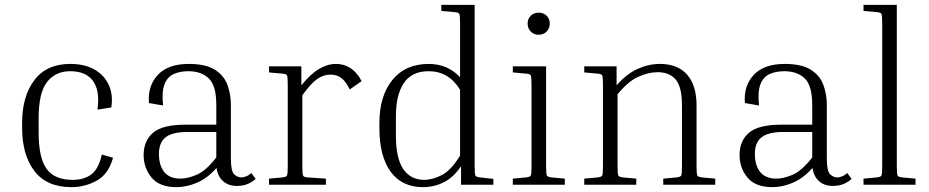

<svg xmlns="http://www.w3.org/2000/svg" viewBox="-20 -760 3824 790"><path d="M269 -467Q208 -467 173.5 -422.5Q139 -378 139 -274V-214Q139 -111 171.5 -65.5Q204 -20 279 -20Q327 -20 356.5 -43Q386 -66 399 -124L445 -111Q427 -44 378.5 -17Q330 10 274 10Q172 10 121.5 -56.5Q71 -123 71 -234V-254Q71 -364 121.5 -430.5Q172 -497 269 -497Q329 -497 369.5 -473.5Q410 -450 428 -409.5Q446 -369 438 -318L381 -309Q392 -386 363 -426.5Q334 -467 269 -467Z M954 5Q920 5 898 -14.5Q876 -34 871 -69Q834 -27 791 -8.5Q748 10 706 10Q636 10 603.5 -29.5Q571 -69 571 -122Q571 -181 610 -214Q649 -247 743 -247H870V-328Q870 -408 839 -437.5Q808 -467 755 -467Q721 -467 695 -455.5Q669 -444 657 -413.5Q645 -383 651 -326L593 -336Q587 -406 629 -451.5Q671 -497 757 -497Q826 -497 863.5 -473.5Q901 -450 915.5 -411.5Q930 -373 930 -328V-107Q930 -56 943.5 -43Q957 -30 973 -30Q981 -30 992 -34Q1003 -38 1014 -48L1032 -24Q1018 -11 999 -3Q980 5 954 5ZM723 -25Q752 -25 789.5 -41Q827 -57 870 -112V-217H751Q690 -217 662 -195.5Q634 -174 634 -127Q634 -79 656 -52Q678 -25 723 -25Z M1087 -462V-487H1220V-409Q1258 -456 1293 -476.5Q1328 -497 1362 -497Q1431 -497 1468 -426L1419 -392Q1403 -425 1384.5 -439Q1366 -453 1340 -453Q1312 -453 1286 -435.5Q1260 -418 1224 -368V-79Q1224 -44 1227 -37.5Q1230 -31 1246 -30L1321 -25V0H1087V-25L1142 -30Q1158 -32 1161 -38Q1164 -44 1164 -79V-408Q1164 -443 1161 -449.5Q1158 -456 1142 -457Z M2010 -24V0H1877V-76Q1846 -30 1806 -10Q1766 10 1721 10Q1633 10 1587 -54Q1541 -118 1541 -233V-253Q1541 -365 1594.5 -431Q1648 -497 1744 -497Q1822 -497 1873 -442V-661Q1873 -696 1870 -702.5Q1867 -709 1851 -710L1796 -715V-740H1933V-79Q1933 -44 1936 -38Q1939 -32 1955 -30ZM1609 -203Q1609 -108 1639.5 -64Q1670 -20 1725 -20Q1760 -20 1798.5 -40Q1837 -60 1873 -120V-391Q1826 -467 1744 -467Q1674 -467 1641.5 -418Q1609 -369 1609 -283Z M2196 -617Q2177 -617 2164 -630Q2151 -643 2151 -663Q2151 -683 2164 -695.5Q2177 -708 2196 -708Q2216 -708 2229 -695.5Q2242 -683 2242 -663Q2242 -643 2229 -630Q2216 -617 2196 -617ZM2090 -462V-487H2227V-79Q2227 -44 2230 -38Q2233 -32 2249 -30L2304 -25V0H2090V-25L2145 -30Q2161 -32 2164 -38Q2167 -44 2167 -79V-408Q2167 -443 2164 -449.5Q2161 -456 2145 -457Z M2923 -25V0H2709V-25L2764 -30Q2780 -32 2783 -38Q2786 -44 2786 -79V-326Q2786 -403 2760 -433Q2734 -463 2686 -463Q2648 -463 2606 -444Q2564 -425 2521 -372V-79Q2521 -44 2524 -38Q2527 -32 2543 -30L2598 -25V0H2384V-25L2439 -30Q2455 -32 2458 -38Q2461 -44 2461 -79V-408Q2461 -443 2458 -449.5Q2455 -456 2439 -457L2384 -462V-487H2517V-409Q2558 -456 2603.5 -476.5Q2649 -497 2695 -497Q2769 -497 2807.5 -452.5Q2846 -408 2846 -327V-79Q2846 -44 2849 -38Q2852 -32 2868 -30Z M3406 5Q3372 5 3350 -14.5Q3328 -34 3323 -69Q3286 -27 3243 -8.5Q3200 10 3158 10Q3088 10 3055.5 -29.5Q3023 -69 3023 -122Q3023 -181 3062 -214Q3101 -247 3195 -247H3322V-328Q3322 -408 3291 -437.5Q3260 -467 3207 -467Q3173 -467 3147 -455.5Q3121 -444 3109 -413.5Q3097 -383 3103 -326L3045 -336Q3039 -406 3081 -451.5Q3123 -497 3209 -497Q3278 -497 3315.5 -473.5Q3353 -450 3367.5 -411.5Q3382 -373 3382 -328V-107Q3382 -56 3395.5 -43Q3409 -30 3425 -30Q3433 -30 3444 -34Q3455 -38 3466 -48L3484 -24Q3470 -11 3451 -3Q3432 5 3406 5ZM3175 -25Q3204 -25 3241.5 -41Q3279 -57 3322 -112V-217H3203Q3142 -217 3114 -195.5Q3086 -174 3086 -127Q3086 -79 3108 -52Q3130 -25 3175 -25Z M3533 -715V-740H3670V-79Q3670 -44 3673 -38Q3676 -32 3692 -30L3747 -25V0H3533V-25L3588 -30Q3604 -32 3607 -38Q3610 -44 3610 -79V-661Q3610 -696 3607 -702.5Q3604 -709 3588 -710Z"/></svg>

Font: Inria Serif Light
Style: Regular
Weight: 300
Designer: Black Foundry Team
Foundry: Black Foundry
Version: Version 1.000; ttfautohint (v1.8.3)